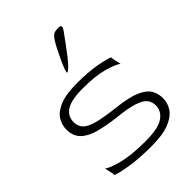

<svg xmlns="http://www.w3.org/2000/svg" viewBox="-216 -846 962 962"><g transform="rotate(-45 265.0 -365.0)"><path d="M284 10Q196 10 134.5 0Q73 -10 50 -20V-30L40 -76Q58 -61 119 -45Q180 -29 280 -29Q371 -29 407.5 -54.5Q444 -80 444 -120Q444 -144 430.5 -162.5Q417 -181 377.5 -194.5Q338 -208 259 -216Q193 -224 144 -237.5Q95 -251 68 -278Q41 -305 41 -351Q41 -383 58.5 -412Q76 -441 120 -459.5Q164 -478 243 -478Q322 -478 378 -468Q434 -458 456 -448V-438L466 -392Q447 -407 391 -423Q335 -439 246 -439Q164 -439 128.5 -416.5Q93 -394 93 -352Q93 -322 111.5 -303Q130 -284 175 -272.5Q220 -261 299 -252Q380 -243 422.5 -224Q465 -205 480 -178.5Q495 -152 495 -119Q495 -85 475 -55.5Q455 -26 409 -8Q363 10 284 10ZM246 -550Q242 -550 248.5 -568.5Q255 -587 267.5 -614.5Q280 -642 293.5 -668.5Q307 -695 317 -710Q328 -727 338.5 -733.5Q349 -740 366 -740H377Q402 -740 380 -709Q364 -687 344 -659.5Q324 -632 304.5 -607Q285 -582 269 -566Q253 -550 246 -550Z"/></g></svg>

Font: Red Rose Light
Style: Regular
Weight: 300
Designer: Jaikishan Patel
Version: Version 1.001; ttfautohint (v1.8.3)